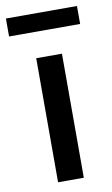

<svg xmlns="http://www.w3.org/2000/svg" viewBox="-117 -711 441 753"><g transform="rotate(-10 103.5 -334.0)"><path d="M52 0V-494H154.5V0ZM-38 -596.5V-668H245V-596.5Z"/></g></svg>

Font: Cabin Condensed Medium
Style: Regular
Weight: 500
Width: 3
Designer: Pablo Impallari
Foundry: Pablo Impallari. http://www.impallari.com Igino Marini. http://www.ikern.com
Version: Version 3.001; ttfautohint (v1.8.3)